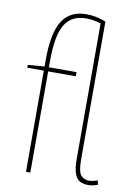

<svg xmlns="http://www.w3.org/2000/svg" viewBox="-86 -804 599 869"><g transform="rotate(10 213.5 -370.0)"><path d="M380 10Q358 10 342.5 1.5Q327 -7 318.5 -30.5Q310 -54 310 -99V-720Q292 -726 274.5 -728.5Q257 -731 241 -731Q175 -731 144.5 -680.5Q114 -630 114 -512V-484H241V-465H114V0H94V-465H18V-478L94 -484V-512Q94 -638 129.5 -694Q165 -750 240 -750Q264 -750 287 -745Q310 -740 330 -732V-99Q330 -43 344 -26.5Q358 -10 380 -10Q398 -10 421 -18L425 1Q403 10 380 10Z"/></g></svg>

Font: Georama SemiCondensed Thin
Style: Regular
Weight: 100
Width: 4
Designer: Jean-Baptiste Levee
Foundry: Production Type
Version: Version 1.000